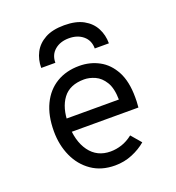

<svg xmlns="http://www.w3.org/2000/svg" viewBox="-136 -850 888 970"><g transform="rotate(-20 308.0 -365.0)"><path d="M318.2 12Q244.9 12 192.8 -24.1Q140.6 -60.1 113.1 -120.9Q85.5 -181.8 85.5 -256Q85.5 -340.5 114.4 -400.2Q143.2 -460 195.6 -491.5Q247.9 -523 318.2 -523Q376 -523 424.2 -497Q472.5 -471 501.5 -416.8Q530.5 -362.5 530.5 -277.2Q530.5 -267.9 530.2 -254.1Q529.9 -240.2 528 -223H149.5V-294.8H449Q448.1 -356 427.2 -389.8Q406.4 -423.6 376.3 -437.1Q346.2 -450.5 318.2 -450.5Q240.6 -450.5 203.9 -401.2Q167.2 -352 167.2 -269.2Q167.2 -173.5 207.9 -117.9Q248.6 -62.2 320.8 -62.2Q351.4 -62.2 381.5 -72.2Q411.6 -82.1 440.5 -104.8L486.2 -51.2Q454.6 -24.1 411.3 -6.1Q368 12 318.2 12ZM135 -578.8Q135 -623.5 154.2 -660.6Q173.4 -697.6 213.6 -719.8Q253.8 -742 317 -742Q380 -742 420.1 -719.8Q460.2 -697.5 479.5 -660.4Q498.8 -623.4 498.8 -578.8H422.8Q422.8 -621.8 393.1 -646.9Q363.5 -672 317 -672Q270.4 -672 240.7 -646.9Q211 -621.8 211 -578.8Z"/></g></svg>

Font: Overpass Mono Light
Style: Regular
Weight: 300
Monospace: yes
Designer: Delve Withrington, Dave Bailey
Foundry: Delve Fonts LLC
Version: Version 4.000